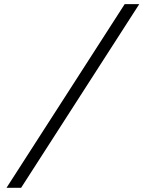

<svg xmlns="http://www.w3.org/2000/svg" viewBox="-20 -806 686 919"><path d="M11.2 92.8H81.1L646.5 -786.1H576.7Z"/></svg>

Font: Cascadia Mono PL Light
Style: Italic
Weight: 300
Italic angle: -10°
Monospace: yes
Designer: Aaron Bell
Foundry: Saja Typeworks
Version: Version 2404.023